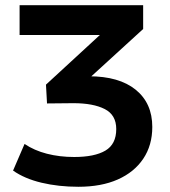

<svg xmlns="http://www.w3.org/2000/svg" viewBox="-20 -523 652 735"><path d="M280 192Q204 192 139 176.5Q74 161 30 130L74 28Q111 53 159.5 65.5Q208 78 264 78Q342 78 383.5 53.5Q425 29 425 -29Q425 -83 381 -105.5Q337 -128 261 -128L160 -127L156 -199L409 -432L406 -389H55V-503H528V-412L297 -201L262 -231H320Q436 -231 499.5 -179.5Q563 -128 563 -37Q563 33 528.5 84.5Q494 136 431 164Q368 192 280 192Z"/></svg>

Font: Nunito Sans 6pt
Style: Bold
Weight: 700
Version: Version 3.101;gftools[0.9.27]